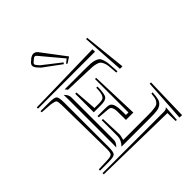

<svg xmlns="http://www.w3.org/2000/svg" viewBox="-212 -830 957 957"><g transform="rotate(-45 266.5 -351.5)"><path d="M210 -432.6 218.8 -314.5H252.4Q270 -314.9 277.8 -318.4Q285.6 -321.8 291 -335.9Q296.4 -350.1 296.4 -379.9L305.2 -379.4Q304.7 -328.6 294.9 -315.2Q285.2 -301.8 252.4 -301.8H201.2V-432.6ZM446.8 -362.8 432.1 -586.9 440.4 -587.9 464.4 -362.8ZM429.2 -362.8H420.4L419.4 -379.4Q418 -401.4 416.3 -414.3Q414.6 -427.2 409.7 -438Q404.8 -448.7 399.9 -453.4Q395 -458 382.8 -461.7Q370.6 -465.3 358.4 -466.3Q346.2 -467.3 323.2 -467.8L189.9 -472.2L179.2 -485.4H323.2Q348.6 -485.4 363.5 -484.4Q378.4 -483.4 390.9 -478.8Q403.3 -474.1 408.9 -468.8Q414.6 -463.4 419.2 -449.2Q423.8 -435.1 425.3 -421.1Q426.8 -407.2 428.2 -380.4ZM418.5 -528.8 419.4 -511.2H17.6V-520ZM201.2 -246.1H210L214.4 -135.3Q214.8 -127.9 210.4 -111.8L207.5 -100.6H376Q397.5 -100.6 408.2 -101.1Q418.9 -101.6 431.4 -103.8Q443.8 -106 449 -109.6Q454.1 -113.3 459.5 -120.8Q464.8 -128.4 466.8 -138.7Q468.8 -148.9 470.2 -164.6H479Q477.1 -135.3 473.1 -120.6Q469.2 -106 457.3 -96.7Q445.3 -87.4 428 -85.2Q410.6 -83 376 -83H179.2V-85Q201.2 -106.9 201.2 -135.3ZM252.4 -262.2 201.2 -266.6V-275.4H252.4Q271 -275.4 280.5 -272.7Q290 -270 296.1 -259Q302.2 -248 303.7 -230.7Q305.2 -213.4 305.2 -179.2H322.8V-415H331.1L339.8 -161.6H287.6V-179.2V-187Q287.6 -214.8 286.9 -227.8Q286.1 -240.7 282 -249.3Q277.8 -257.8 272 -259.5Q266.1 -261.2 252.4 -262.2ZM467.3 18.1 459 17.1 458 -39.6 17.6 -47.9V-56.6H446.3Q457.5 -56.6 462.6 -58.3Q467.8 -60.1 472.7 -65.4H473.1ZM484.9 18.6 499 -205.6H508.3L502.4 19.5ZM17.6 -485.4V-493.7H78.6Q114.3 -493.7 122.8 -485.4Q131.3 -477.1 131.3 -441.4V-127Q131.3 -91.3 122.8 -82.8Q114.3 -74.2 78.6 -74.2H17.6V-83L80.6 -85.4Q105.5 -86.4 111.8 -93.5Q118.2 -100.6 118.2 -126L113.8 -441.4Q113.3 -466.3 108.4 -471.7Q103.5 -477.1 78.6 -481ZM174.8 -135.3Q174.8 -117.2 160.6 -103L156.2 -98.6Q157.2 -105 157.2 -127V-441.4Q157.2 -461.9 156.2 -469.2L160.6 -464.8Q174.8 -450.7 174.8 -432.6ZM271 -584 265.1 -577.1 172.9 -645 158.2 -661.1Q147.9 -673.3 147.9 -682.6Q147.9 -693.4 159.2 -702.1L173.3 -714.4Q185.1 -721.7 193.8 -721.7Q207.5 -721.7 216.8 -710.4L311 -585.9L280.8 -565.9L274.4 -570.3L295.4 -587.4L199.2 -702.1Q195.3 -707 189.5 -707Q185.5 -707 181.2 -703.6L165.5 -690.4Q160.6 -687 160.6 -681.2Q160.6 -677.2 164.1 -672.9L176.8 -657.7Z"/></g></svg>

Font: FoglihtenNo03
Style: Regular
Weight: 500
Version: Version 0.59